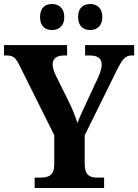

<svg xmlns="http://www.w3.org/2000/svg" viewBox="-20 -939 690 959"><path d="M431 -789C461 -789 491 -806 491 -854C491 -902 461 -919 431 -919C399 -919 370 -902 370 -854C370 -806 399 -789 431 -789ZM239 -789C270 -789 301 -806 301 -854C301 -902 270 -919 239 -919C208 -919 180 -902 180 -854C180 -806 208 -789 239 -789ZM153 0H500V-52H465C431 -52 403 -62 403 -121V-263L562 -585C592 -646 607 -662 639 -662H650V-714H405V-662H426C467 -662 488 -649 488 -615C488 -604 484 -583 471 -554L418 -440C398 -398 379 -357 367 -325C356 -356 346 -386 327 -424L258 -564C249 -581 243 -602 243 -618C243 -645 262 -662 300 -662H315V-714H0V-662H12C49 -662 59 -649 79 -609L251 -264V-119C251 -62 222 -52 181 -52H153Z"/></svg>

Font: Noto Serif Myanmar SemiCondensed
Style: Bold
Weight: 700
Width: 4
Designer: Ben Mitchell and the Monotype Design Team
Foundry: Monotype Imaging Inc.
Version: Version 2.106